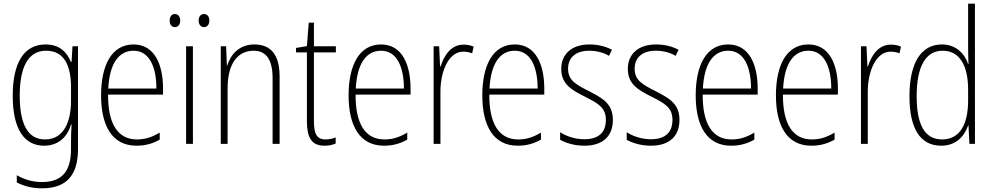

<svg xmlns="http://www.w3.org/2000/svg" viewBox="-20 -780 5381 1041"><path d="M227 -539C107 -539 49 -435 49 -261C49 -79 112 10 219 10C295 10 345 -36 365 -105H368C366 -67 365 -41 365 -10V30C365 149 315 207 208 207C155 207 112 193 71 170V209C109 229 153 241 208 241C345 241 403 165 403 27V-529H373L368 -445H364C343 -497 303 -539 227 -539ZM230 -505C329 -505 365 -422 365 -308V-232C365 -127 330 -24 224 -24C134 -24 87 -101 87 -261C87 -410 129 -505 230 -505Z M704 -539C586 -539 528 -427 528 -263C528 -98 588 10 720 10C769 10 809 -2 846 -23V-61C802 -35 766 -24 722 -24C618 -24 565 -110 566 -267H864V-300C864 -428 819 -539 704 -539ZM704 -505C791 -505 828 -415 828 -300H567C574 -437 625 -505 704 -505Z M900 -668C900 -648 910 -633 928 -633C946 -633 957 -647 957 -668C957 -690 946 -704 928 -704C910 -704 900 -689 900 -668ZM1057 -669C1057 -648 1068 -633 1086 -633C1104 -633 1115 -647 1115 -669C1115 -690 1104 -704 1086 -704C1068 -704 1057 -689 1057 -669ZM1026 0V-529H989V0Z M1359 -539C1276 -539 1231 -484 1212 -425H1210L1206 -529H1177V0H1214V-302C1214 -439 1272 -505 1355 -505C1420 -505 1458 -461 1458 -356V0H1496V-365C1496 -485 1447 -539 1359 -539Z M1745 -24C1696 -24 1682 -57 1682 -124V-496H1801V-529H1682V-657H1654L1644 -530L1585 -520V-496H1644V-124C1644 -36 1668 10 1739 10C1765 10 1784 5 1800 -2V-35C1786 -29 1766 -24 1745 -24Z M2046 -539C1928 -539 1870 -427 1870 -263C1870 -98 1930 10 2062 10C2111 10 2151 -2 2188 -23V-61C2144 -35 2108 -24 2064 -24C1960 -24 1907 -110 1908 -267H2206V-300C2206 -428 2161 -539 2046 -539ZM2046 -505C2133 -505 2170 -415 2170 -300H1909C1916 -437 1967 -505 2046 -505Z M2493 -538C2424 -538 2387 -477 2369 -420H2366L2361 -529H2331V0H2368V-283C2368 -393 2412 -500 2492 -500C2510 -500 2527 -496 2540 -491L2548 -527C2531 -535 2512 -538 2493 -538Z M2771 -539C2653 -539 2595 -427 2595 -263C2595 -98 2655 10 2787 10C2836 10 2876 -2 2913 -23V-61C2869 -35 2833 -24 2789 -24C2685 -24 2632 -110 2633 -267H2931V-300C2931 -428 2886 -539 2771 -539ZM2771 -505C2858 -505 2895 -415 2895 -300H2634C2641 -437 2692 -505 2771 -505Z M3303 -130C3303 -220 3244 -249 3171 -287C3100 -323 3060 -346 3060 -407C3060 -471 3105 -505 3175 -505C3213 -505 3254 -495 3282 -477L3298 -510C3265 -528 3223 -539 3176 -539C3077 -539 3023 -484 3023 -407C3023 -323 3079 -292 3155 -254C3224 -219 3265 -196 3265 -130C3265 -64 3228 -25 3148 -25C3100 -25 3053 -40 3017 -63V-22C3046 -6 3092 10 3148 10C3251 10 3303 -44 3303 -130Z M3664 -130C3664 -220 3605 -249 3532 -287C3461 -323 3421 -346 3421 -407C3421 -471 3466 -505 3536 -505C3574 -505 3615 -495 3643 -477L3659 -510C3626 -528 3584 -539 3537 -539C3438 -539 3384 -484 3384 -407C3384 -323 3440 -292 3516 -254C3585 -219 3626 -196 3626 -130C3626 -64 3589 -25 3509 -25C3461 -25 3414 -40 3378 -63V-22C3407 -6 3453 10 3509 10C3612 10 3664 -44 3664 -130Z M3928 -539C3810 -539 3752 -427 3752 -263C3752 -98 3812 10 3944 10C3993 10 4033 -2 4070 -23V-61C4026 -35 3990 -24 3946 -24C3842 -24 3789 -110 3790 -267H4088V-300C4088 -428 4043 -539 3928 -539ZM3928 -505C4015 -505 4052 -415 4052 -300H3791C3798 -437 3849 -505 3928 -505Z M4363 -539C4245 -539 4187 -427 4187 -263C4187 -98 4247 10 4379 10C4428 10 4468 -2 4505 -23V-61C4461 -35 4425 -24 4381 -24C4277 -24 4224 -110 4225 -267H4523V-300C4523 -428 4478 -539 4363 -539ZM4363 -505C4450 -505 4487 -415 4487 -300H4226C4233 -437 4284 -505 4363 -505Z M4810 -538C4741 -538 4704 -477 4686 -420H4683L4678 -529H4648V0H4685V-283C4685 -393 4729 -500 4809 -500C4827 -500 4844 -496 4857 -491L4865 -527C4848 -535 4829 -538 4810 -538Z M5083 10C5166 10 5210 -44 5229 -100H5231L5236 0H5266V-760H5229V-517C5229 -491 5230 -463 5231 -433H5229C5211 -488 5164 -539 5087 -539C4975 -539 4911 -441 4911 -258C4911 -83 4969 10 5083 10ZM5088 -24C4992 -24 4950 -107 4950 -258C4950 -420 4999 -505 5091 -505C5182 -505 5229 -426 5229 -294V-236C5229 -104 5183 -24 5088 -24Z"/></svg>

Font: Noto Sans Hebrew Condensed ExtraLight
Style: Regular
Weight: 200
Width: 3
Designer: Monotype Design Team
Foundry: Monotype Imaging Inc.
Version: Version 2.004